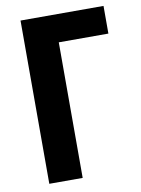

<svg xmlns="http://www.w3.org/2000/svg" viewBox="-82 -770 608 827"><g transform="rotate(-10 222.0 -357.0)"><path d="M429 -714V-593H212V0H66V-714Z"/></g></svg>

Font: Noto Sans Display Condensed
Style: Bold
Weight: 700
Width: 3
Designer: Monotype Design Team
Foundry: Monotype Imaging Inc.
Version: Version 2.003